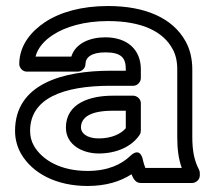

<svg xmlns="http://www.w3.org/2000/svg" viewBox="-20 -583 715 638"><path d="M569 -128C569 -89 573 -55 584 -25H463C460 -33 457 -41 455 -51C455 -51 448 -98 413 -65C384 -37 339 -15 271 -15C180 -15 120 -52 93 -98C84 -114 80 -130 80 -148C80 -255 187 -298 348 -298H423C438 -298 448 -312 448 -323V-353C448 -418 403 -459 330 -459C280 -459 231 -440 217 -395H98C106 -425 128 -449 156 -467C197 -494 260 -513 339 -513C452 -513 522 -478 553 -421C564 -402 569 -379 569 -352ZM447 25H619C630 25 644 15 644 0V-8C644 -12 643 -16 641 -20C626 -48 619 -81 619 -128V-352C619 -386 612 -418 597 -445C554 -524 461 -563 339 -563C252 -563 180 -543 129 -509C87 -481 44 -435 44 -370C44 -359 54 -345 69 -345H239C250 -345 264 -355 264 -370C264 -391 282 -409 330 -409C384 -409 398 -390 398 -353V-348H348C188 -348 30 -304 30 -148C30 -121 37 -95 50 -72C88 -7 167 35 271 35C332 35 380 20 417 -4C422 9 430 25 447 25ZM199 -159C199 -101 255 -73 308 -73C369 -73 419 -97 444 -135C447 -139 448 -145 448 -149V-240C448 -255 434 -265 423 -265H354C281 -265 199 -241 199 -159ZM249 -159C249 -194 282 -215 354 -215H398V-157C383 -139 352 -123 308 -123C267 -123 249 -142 249 -159Z"/></svg>

Font: Asimov
Style: XWidOu
Weight: 500
Designer: Google
Version: Version 2.000980; 2014